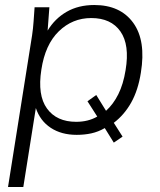

<svg xmlns="http://www.w3.org/2000/svg" viewBox="-20 -530 639 766"><path d="M12 216 108 -389Q112 -416 114 -444.5Q116 -473 118 -501H177L170 -408Q199 -456 246 -483Q293 -510 356 -510Q460 -510 511.5 -439Q563 -368 542 -240Q531 -170 503.5 -121Q476 -72 434 -40L469 15L434 39L398 -19Q372 -4 344.5 2Q317 8 286 8Q225 8 182.5 -20Q140 -48 123 -99L73 216ZM344 -458Q269 -458 214.5 -405Q160 -352 145 -252Q129 -150 167.5 -97Q206 -44 284 -44Q332 -44 368 -65L329 -126L364 -151L403 -88Q432 -114 452 -154Q472 -194 481 -250Q498 -351 460.5 -404.5Q423 -458 344 -458Z"/></svg>

Font: Mulish Light
Style: Italic
Weight: 300
Italic angle: -9°
Designer: Vernon Adams
Foundry: Vernon Adams
Version: Version 3.603; ttfautohint (v1.8.3)